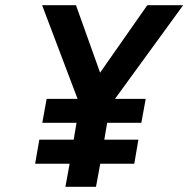

<svg xmlns="http://www.w3.org/2000/svg" viewBox="-20 -720 726 740"><path d="M232 0 248.4 -89H115.4L131.6 -181.8H264L275 -246.8H143L159.8 -339H279L142.2 -700H272.8L365.8 -440L547.8 -700H686L423.2 -339H541.6L524.8 -246.8H393L382 -181.8H513.4L497.6 -89H366.4L350 0Z"/></svg>

Font: Overpass
Style: Italic
Weight: 400
Italic angle: -10°
Designer: Delve Withrington, Dave Bailey, Thomas Jockin
Foundry: Delve Fonts LLC
Version: Version 4.000